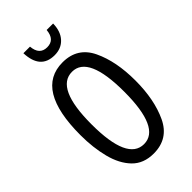

<svg xmlns="http://www.w3.org/2000/svg" viewBox="-278 -1000 1092 1092"><g transform="rotate(-45 268.0 -454.0)"><path d="M489 -358Q489 -512 438.5 -618Q388 -724 269 -724Q48 -724 48 -359Q48 -258 69.5 -174Q91 -90 139.5 -40Q188 10 269 10Q388 10 438.5 -97Q489 -204 489 -358ZM136 -358Q136 -648 269 -648Q399 -648 399 -358Q399 -67 268 -67Q136 -67 136 -358ZM387 -918H335Q329 -846 268 -846Q207 -846 201 -918H148Q153 -784 266 -784Q320 -784 353 -820Q386 -856 387 -918Z"/></g></svg>

Font: Noto Sans Display Condensed
Style: Regular
Weight: 400
Width: 3
Designer: Monotype Design Team
Foundry: Monotype Imaging Inc.
Version: Version 1.900